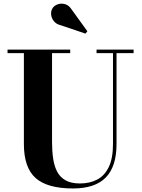

<svg xmlns="http://www.w3.org/2000/svg" viewBox="-20 -1023 780 1057"><path d="M715.5 -750V-730.5H621.5V-230Q621.5 -106.5 562.5 -46Q503.5 14.5 381.5 14.5Q240.5 14.5 176 -43Q111.5 -100.5 111.5 -230V-730.5H21.5V-750H366.5V-730.5H266.5V-240Q266.5 -190.5 272.8 -149Q279 -107.5 295.2 -77Q311.5 -46.5 341.8 -29.8Q372 -13 420 -13Q474.5 -13 515.2 -34.5Q556 -56 579 -103.8Q602 -151.5 602 -230V-730.5H511.5V-750ZM450.5 -838 314.5 -884Q290.5 -889.5 277 -906Q263.5 -922.5 261.5 -942.8Q259.5 -963 270 -979Q279.5 -993 298.5 -999.5Q317.5 -1006 338.5 -1000Q359.5 -994 374.5 -970.5L461 -851Z"/></svg>

Font: Bodoni Moda 11pt
Style: Bold
Weight: 700
Designer: Owen Earl
Foundry: indestructible type
Version: Version 2.004